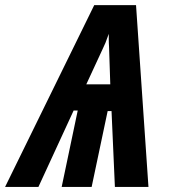

<svg xmlns="http://www.w3.org/2000/svg" viewBox="-83 -734 662 754"><path d="M-63 0 287.1 -713.9H451.2L500 0H368.2L355 -297.9H339.8L276.9 0H159.2L222.2 -299.8H206.1L67.9 0ZM255.9 -402.8H350.1L345.2 -550.8Q344.7 -557.1 344.5 -563.5Q344.2 -569.8 344.2 -575.9Q344.2 -582 344.2 -588.4Q344.2 -594.7 344.2 -601.1Q340.3 -590.8 337.4 -582.8Q334.5 -574.7 331.1 -565.7Q327.6 -556.6 320.8 -543Z"/></svg>

Font: Open Sans Condensed
Style: Italic
Weight: 400
Width: 3
Italic angle: -12°
Designer: Monotype Design Team
Foundry: Monotype Imaging Inc.
Version: Version 3.000